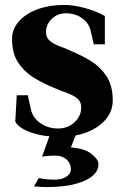

<svg xmlns="http://www.w3.org/2000/svg" viewBox="-20 -538 509 780"><path d="M224 18Q158 18 107 0.5Q56 -17 42 -44L48 -151H93L105 -96Q112 -61 143 -38.5Q174 -16 216 -16Q256 -16 283 -41.5Q310 -67 310 -102Q310 -125 294 -138Q278 -151 253 -160Q228 -169 200 -181Q160 -197 120.5 -220.5Q81 -244 55 -282Q29 -320 29 -380Q29 -420 57 -451.5Q85 -483 133 -500.5Q181 -518 240 -518Q278 -518 324.5 -505.5Q371 -493 406 -473V-358H361L348 -414Q341 -445 313 -464.5Q285 -484 248 -484Q214 -484 190.5 -461.5Q167 -439 167 -408Q167 -385 182.5 -372Q198 -359 222.5 -350Q247 -341 273 -329Q312 -313 350 -289.5Q388 -266 413 -228Q438 -190 438 -130Q438 -87 410 -53.5Q382 -20 333.5 -1Q285 18 224 18ZM167 222Q155 222 141 221Q127 220 118 219L138 185Q154 189 172 190.5Q190 192 200 192Q231 192 249.5 180Q268 168 268 149Q268 126 250.5 110Q233 94 202 94Q187 94 151 98L192 -16H298L268 61Q324 65 352 87.5Q380 110 380 129Q380 171 323 196.5Q266 222 167 222Z"/></svg>

Font: Wittgenstein Extrabold
Style: Regular
Weight: 800
Designer: Jörg Drees
Foundry: Jörg Drees
Version: Version 1.303; ttfautohint (v1.8.4.7-5d5b)